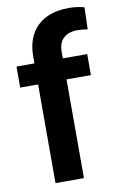

<svg xmlns="http://www.w3.org/2000/svg" viewBox="-86 -797 523 845"><g transform="rotate(-10 176.0 -374.5)"><path d="M12 -441V-535H92V-564Q92 -653 142.5 -701Q193 -749 283 -749Q318 -749 352 -740L349 -642Q325 -646 303 -646Q263 -646 241 -625Q219 -604 219 -564V-535H328V-441H219V0H92V-441Z"/></g></svg>

Font: Freesentation 7 Bold
Style: Regular
Weight: 700
Designer: glyphs from Roboto by Christian Robertson / Hangul glyphs from Noto Sans CJK(Source Han Sans) by Jang Soo-young and Kang
Foundry: PT&
Version: Version 2.001